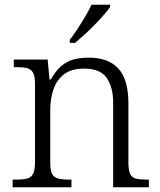

<svg xmlns="http://www.w3.org/2000/svg" viewBox="-20 -786 672 806"><path d="M33 0V-32H47Q77 -32 94 -36.5Q111 -41 119 -56.5Q127 -72 127 -105V-433Q127 -466 119 -480.5Q111 -495 95 -499.5Q79 -504 53 -504H38V-536H180L188 -452H193Q214 -489 237.5 -509Q261 -529 289.5 -536.5Q318 -544 353 -544Q435 -544 477 -498Q519 -452 519 -353V-105Q519 -72 526 -56.5Q533 -41 550 -36.5Q567 -32 595 -32H605V0H455V-354Q455 -420 428 -459Q401 -498 333 -498Q279 -498 248 -473.5Q217 -449 204 -409.5Q191 -370 191 -326V-102Q191 -70 199 -55.5Q207 -41 224 -36.5Q241 -32 270 -32H280V0ZM273 -619Q288 -638 305 -664Q322 -690 338 -717Q354 -744 364 -766H442V-756Q433 -743 415.5 -723Q398 -703 376.5 -681Q355 -659 333.5 -639.5Q312 -620 295 -606H273Z"/></svg>

Font: Noto Serif Gujarati Light
Style: Regular
Weight: 300
Version: Version 2.102